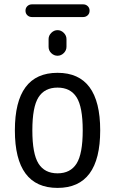

<svg xmlns="http://www.w3.org/2000/svg" viewBox="-20 -872 540 901"><path d="M370.1 -792H129.9Q117.2 -792 108.4 -800.3Q99.6 -808.6 99.6 -821.8Q99.6 -835 108.4 -843.3Q117.2 -851.6 129.9 -851.6H370.1Q382.8 -851.6 391.6 -843.3Q400.4 -835 400.4 -821.8Q400.4 -808.6 391.6 -800.3Q382.8 -792 370.1 -792ZM208 -688.5Q208 -705.1 220.7 -717.8Q233.4 -730.5 250 -730.5Q266.6 -730.5 279.3 -717.8Q292 -705.1 292 -688.5V-652.3Q292 -635.7 279.3 -623Q266.6 -610.4 250 -610.4Q233.4 -610.4 220.7 -622.6Q208 -634.8 208 -652.3ZM339.4 -415.5Q310.5 -460.9 250 -460.9Q189.5 -460.9 160.6 -415.5Q131.8 -370.1 131.8 -260.3Q131.8 -150.4 160.6 -104.5Q189.5 -58.6 250 -58.6Q310.5 -58.6 339.4 -104.5Q368.2 -150.4 368.2 -260.3Q368.2 -370.1 339.4 -415.5ZM450.2 -260.3Q450.2 9.8 250 9.8Q49.8 9.8 49.8 -260.3Q49.8 -530.3 250 -530.3Q450.2 -530.3 450.2 -260.3Z"/></svg>

Font: Rounded-X Mgen+ 1m regular
Style: Regular
Weight: 400
Designer: [Source Han Sans]
Ryoko NISHIZUKA  (kana & ideographs); Paul D. Hunt (Latin, Greek & Cyrillic); Wenlong ZHANG  (bopomofo
Version: Version 1.059.20150602